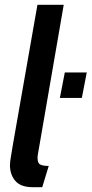

<svg xmlns="http://www.w3.org/2000/svg" viewBox="-20 -770 382 800"><path d="M116.5 10Q66.5 10 44 -16.2Q21.5 -42.5 21.5 -81.5Q21.5 -93 24.5 -111.2Q27.5 -129.5 34 -169L136 -750H245.5L143.5 -159.5Q140 -139 138.2 -129.2Q136.5 -119.5 136.5 -112Q136.5 -89.5 148.5 -84Q160.5 -78.5 183 -78.5L156 10ZM229.5 -362 250 -468H341.5L321 -362Z"/></svg>

Font: Cabin SemiCondensedSemiBold
Style: Italic
Weight: 600
Width: 4
Italic angle: -10°
Designer: Pablo Impallari
Foundry: Pablo Impallari. http://www.impallari.com Igino Marini. http://www.ikern.com
Version: Version 3.001